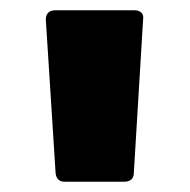

<svg xmlns="http://www.w3.org/2000/svg" viewBox="-20 -792 369 373"><path d="M105 -439H222C233 -439 240 -445 240 -456L258 -754C260 -765 253 -772 242 -772H87C75 -772 69 -765 69 -754L88 -456C89 -445 95 -439 105 -439Z"/></svg>

Font: LINE Seed JP App_OTF ExtraBold
Style: Regular
Weight: 800
Designer: LINE & Fontrix & Fontworks
Version: Version 1.013